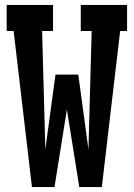

<svg xmlns="http://www.w3.org/2000/svg" viewBox="-20 -755 540 775"><path d="M109 0 35 -630H7V-735H194V-630H150L163 -152L204 -454H296L337 -152L350 -630H306V-735H493V-630H465L391 0H300L250 -313L200 0Z"/></svg>

Font: Iosevka Slab Extrabold
Style: Regular
Weight: 800
Monospace: yes
Designer: Belleve Invis
Foundry: Belleve Invis
Version: Version 11.1.1; ttfautohint (v1.8.3)